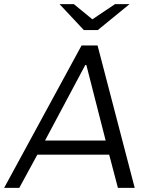

<svg xmlns="http://www.w3.org/2000/svg" viewBox="-47 -905 717 925"><path d="M602 0H521L479 -160H133L46 0H-27L346 -686H423ZM364 -592 170 -228H462L369 -592ZM398 -812 507 -885H577L424 -760H357L240 -885H309Z"/></svg>

Font: Chivo Light Italic
Style: Regular
Weight: 300
Italic angle: -8.05°
Designer: Hector Gatti
Foundry: Omnibus-Type
Version: Version 1.007